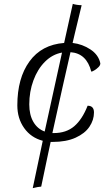

<svg xmlns="http://www.w3.org/2000/svg" viewBox="-20 -816 572 997"><path d="M346 -545Q310 -389 252 -125H259Q324 -125 365.5 -160.5Q407 -196 435 -267Q468 -267 468 -232Q468 -193 444.5 -158Q421 -123 372.5 -101Q324 -79 253 -79H243L228 -9L194 153Q177 154 150 161L202 -85Q141 -101 105.5 -151Q70 -201 70 -269Q70 -410 133 -497Q196 -584 313 -593Q339 -709 358 -796Q366 -793 379.5 -791Q393 -789 404 -789L369 -644L357 -593Q408 -587 450 -559Q492 -531 501 -487Q501 -477 491.5 -467.5Q482 -458 470.5 -451Q459 -444 454 -444Q430 -539 346 -545ZM212 -133 302 -543Q252 -534 213.5 -495.5Q175 -457 153.5 -398.5Q132 -340 132 -274Q132 -220 153 -183.5Q174 -147 212 -133Z"/></svg>

Font: Charmonman
Style: Regular
Weight: 400
Designer: Ekaluck Peanpanawate
Foundry: Cadson Demak Co.,Ltd.
Version: Version 1.000; ttfautohint (v1.6)